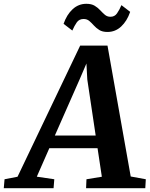

<svg xmlns="http://www.w3.org/2000/svg" viewBox="-93 -985 783 1005"><path d="M-73.2 0 -69.2 -46.7 -1.2 -59.9 326.6 -746.2H469.7L591.2 -61.2L670.2 -46.7L667.5 0H357.6L359.6 -46.7L440.1 -59.9L417.6 -209.3H165.2L99.7 -60.2L191.2 -46.7L187.4 0ZM194.2 -275.7H407.8L363.9 -569.3L359.4 -652.5L325.6 -573.7ZM469.6 -817.7Q443.2 -817.7 426.7 -828Q410.3 -838.3 398.4 -851.6Q386.5 -865 374.4 -875.3Q362.3 -885.6 344.6 -885.6Q321.4 -885.6 308.9 -867.9Q296.4 -850.1 285.6 -825.1L239.8 -860.3Q256.4 -908.4 287.2 -936.8Q317.9 -965.1 359 -965.1Q385.7 -965.1 402.4 -955Q419.2 -944.8 431.4 -931.5Q443.6 -918.2 455.6 -907.9Q467.6 -897.5 484.3 -897.2Q506.8 -896.8 519.4 -914.9Q532.1 -933 542.6 -958.1L588.4 -922.9Q571.8 -874.7 541.2 -846.2Q510.6 -817.7 469.6 -817.7Z"/></svg>

Font: Merriweather Light
Style: Italic
Weight: 300
Italic angle: -7.8°
Designer: Eben Sorkin
Foundry: Eben Sorkin
Version: Version 2.101